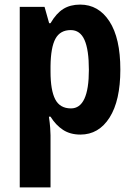

<svg xmlns="http://www.w3.org/2000/svg" viewBox="-20 -576 580 836"><path d="M329 -556Q409 -556 456.5 -483Q504 -410 504 -273Q504 -138 457 -64Q410 10 330 10Q286 10 254.5 -10.5Q223 -31 200 -68H193Q197 -40 198.5 -19.5Q200 1 200 13V240H66V-546H174L194 -475H200Q225 -518 255.5 -537Q286 -556 329 -556ZM288 -445Q242 -445 221.5 -407.5Q201 -370 200 -288V-264Q200 -183 220.5 -143.5Q241 -104 289 -104Q367 -104 367 -272Q367 -359 348 -402Q329 -445 288 -445Z"/></svg>

Font: Noto Sans Gurmukhi UI Condensed
Style: Bold
Weight: 700
Width: 3
Designer: Jelle Bosma - Monotype Design Team
Foundry: Monotype Imaging Inc.
Version: Version 2.004; ttfautohint (v1.8.4.7-5d5b)